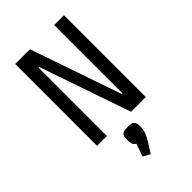

<svg xmlns="http://www.w3.org/2000/svg" viewBox="-282 -798 1161 1161"><g transform="rotate(-45 298.5 -217.5)"><path d="M216 -700 417 -116H423V-700H507V0H381L180 -584H174V0H90V-700ZM301 50Q319 50 331.5 52.5Q344 55 351 66Q358 77 358 105Q358 115 357 123.5Q356 132 354 138Q350 154 342.5 169Q335 184 325 200L284 265L239 241L267 158Q256 154 250 142.5Q244 131 244 105Q244 77 251 66Q258 55 271 52.5Q284 50 301 50Z"/></g></svg>

Font: Strait
Style: Regular
Weight: 400
Designer: Eduardo Rodriguez Tunni
Foundry: Eduardo Rodriguez Tunni
Version: Version 1.002; ttfautohint (v1.8.4.7-5d5b);gftools[0.9.23]